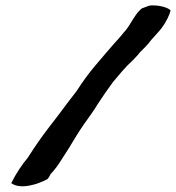

<svg xmlns="http://www.w3.org/2000/svg" viewBox="-20 -669 642 700"><path d="M20 -2C54 24 118 3 153 -16L154 -17L159 -24C159 -25 161 -27 165 -35C176 -46 192 -66 210 -96C236 -134 259 -178 286 -216C302 -239 320 -262 336 -289C354 -317 373 -344 392 -370C416 -398 437 -425 464 -449C472 -458 482 -467 490 -478C505 -494 515 -501 531 -523C543 -537 557 -551 568 -565C589 -593 598 -616 602 -631C594 -641 563 -649 544 -649C522 -651 517 -645 499 -639H498C474 -622 456 -579 437 -557C429 -549 421 -537 414 -530C384 -497 353 -460 324 -426C301 -398 281 -371 260 -338C252 -327 242 -315 230 -299C176 -225 136 -181 82 -95C60 -69 37 -34 22 -3Z"/></svg>

Font: Vapor
Style: SbdObl
Weight: 600
Foundry: Cannot Into Space Fonts
Version: Version 0.179